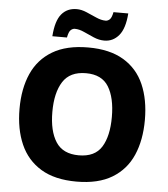

<svg xmlns="http://www.w3.org/2000/svg" viewBox="-61 -983 916 1048"><g transform="rotate(5 397.0 -459.5)"><path d="M740 -358Q740 -247 704 -164.5Q668 -82 592 -36Q516 10 397 10Q278 10 202 -36Q126 -82 89.5 -165Q53 -248 53 -359Q53 -470 89.5 -552Q126 -634 202.5 -679.5Q279 -725 398 -725Q516 -725 592 -679.5Q668 -634 704 -551.5Q740 -469 740 -358ZM233 -358Q233 -253 271.5 -193.5Q310 -134 397 -134Q485 -134 522 -193.5Q559 -253 559 -358Q559 -463 522 -523.5Q485 -584 398 -584Q310 -584 271.5 -523.5Q233 -463 233 -358ZM197 -769Q203 -854 234 -891Q265 -928 317 -928Q343 -928 371 -916Q399 -904 427 -891.5Q455 -879 479 -879Q491 -879 501.5 -888.5Q512 -898 518 -929H599Q593 -846 561 -808Q529 -770 481 -770Q452 -770 423 -782.5Q394 -795 367 -807.5Q340 -820 316 -820Q304 -820 293.5 -810.5Q283 -801 277 -769Z"/></g></svg>

Font: Noto Sans Canadian Aboriginal ExtraBold
Style: Regular
Weight: 800
Designer: Monotype Design Team, Typotheque's Kevin King
Foundry: Monotype Imaging Inc.
Version: Version 2.004; ttfautohint (v1.8.4.7-5d5b)